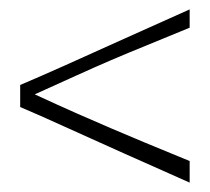

<svg xmlns="http://www.w3.org/2000/svg" viewBox="-20 -458 447 409"><path d="M23 -230V-277Q61 -293 118 -318.5Q175 -344 243.5 -375Q312 -406 384 -438V-399Q331 -377 291.5 -361Q252 -345 217 -330Q182 -315 143.5 -297.5Q105 -280 54 -257Q106 -233 144.5 -216Q183 -199 217 -184.5Q251 -170 290.5 -153.5Q330 -137 384 -115V-69Q312 -101 243.5 -131.5Q175 -162 118 -188Q61 -214 23 -230Z"/></svg>

Font: Ojuju Light
Style: Regular
Weight: 300
Designer: Chisaokwu Joboson, Mirko Velimirovic
Foundry: Udi Foundry
Version: Version 1.000